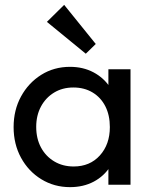

<svg xmlns="http://www.w3.org/2000/svg" viewBox="-20 -760 622 790"><path d="M268 10Q203 10 150 -22.5Q97 -55 66.5 -111Q36 -167 36 -237Q36 -307 66.5 -363Q97 -419 149.5 -452Q202 -485 268 -485Q322 -485 364.5 -462.5Q407 -440 433 -400.5Q459 -361 462 -309V-166Q459 -115 433.5 -75Q408 -35 365.5 -12.5Q323 10 268 10ZM283 -75Q350 -75 391 -120.5Q432 -166 432 -237Q432 -286 413.5 -322.5Q395 -359 361 -379.5Q327 -400 282 -400Q237 -400 202.5 -379Q168 -358 148.5 -321.5Q129 -285 129 -238Q129 -190 148.5 -153.5Q168 -117 203 -96Q238 -75 283 -75ZM426 0V-128L443 -244L426 -359V-475H517V0ZM333 -539 173 -670 244 -740 374 -579Z"/></svg>

Font: Outfit Thin
Style: Regular
Weight: 400
Version: Version 1.100;gftools[0.9.27]